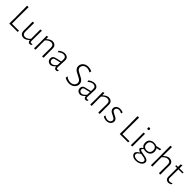

<svg xmlns="http://www.w3.org/2000/svg" viewBox="519 -2684 4857 4857"><g transform="rotate(45 2947.5 -255.0)"><path d="M404 -39 398 0H99L102 -194L99 -639H152L149 -197L151 -45H399Z M886 -45 880 -12Q856 2 829 4Q800 2 784 -16Q768 -34 764 -71H760Q692 -3 620 5Q554 5 519 -30Q484 -65 484 -131L485 -240L483 -451L535 -457L532 -141Q532 -93 554.5 -66.5Q577 -40 620 -40Q692 -40 762 -115V-451L811 -457L809 -89Q809 -63 816.5 -51.5Q824 -40 841 -40Q859 -40 879 -50Z M1276 -315Q1277 -363 1252.5 -389.5Q1228 -416 1183 -416Q1147 -416 1109 -394.5Q1071 -373 1036 -333L1035 -198L1038 0H986L989 -195L987 -451L1036 -457V-384H1041Q1075 -417 1111.5 -437Q1148 -457 1182 -461Q1251 -461 1288 -425.5Q1325 -390 1324 -325L1323 -197L1325 0H1273Z M1759 -345Q1759 -324 1757 -289.5Q1755 -255 1754 -216Q1748 -102 1748 -87Q1748 -61 1755.5 -50.5Q1763 -40 1781 -40Q1799 -40 1819 -50L1826 -45L1820 -12Q1796 3 1769 4Q1709 2 1706 -71H1701Q1644 -6 1583 6Q1523 6 1489 -25.5Q1455 -57 1455 -113Q1455 -194 1543 -214L1709 -253L1711 -334Q1711 -377 1688 -399.5Q1665 -422 1623 -422Q1559 -422 1483 -357L1477 -360L1469 -397Q1551 -462 1630 -462Q1691 -462 1725 -431Q1759 -400 1759 -345ZM1553 -179Q1502 -167 1502 -119Q1502 -81 1523 -59.5Q1544 -38 1581 -38Q1611 -38 1642.5 -59Q1674 -80 1704 -119L1708 -216Z M2421 -613 2412 -565 2402 -562Q2374 -580 2342.5 -589.5Q2311 -599 2282 -599Q2240 -599 2208.5 -581.5Q2177 -564 2160.5 -536Q2144 -508 2144 -479Q2144 -448 2162 -425Q2180 -402 2206.5 -385.5Q2233 -369 2278 -348Q2331 -322 2363.5 -301.5Q2396 -281 2419 -248.5Q2442 -216 2442 -170Q2442 -123 2416.5 -82.5Q2391 -42 2344.5 -18.5Q2298 5 2240 5Q2199 5 2156 -6.5Q2113 -18 2078 -40L2084 -93L2091 -96Q2124 -67 2165 -52.5Q2206 -38 2244 -38Q2288 -38 2321 -56Q2354 -74 2372 -103Q2390 -132 2390 -164Q2390 -197 2371.5 -221.5Q2353 -246 2326.5 -262Q2300 -278 2253 -301Q2201 -326 2169 -346Q2137 -366 2115 -398Q2093 -430 2093 -475Q2093 -521 2117.5 -559.5Q2142 -598 2186.5 -620.5Q2231 -643 2288 -643Q2354 -643 2421 -613Z M2820 -345Q2820 -324 2818 -289.5Q2816 -255 2815 -216Q2809 -102 2809 -87Q2809 -61 2816.5 -50.5Q2824 -40 2842 -40Q2860 -40 2880 -50L2887 -45L2881 -12Q2857 3 2830 4Q2770 2 2767 -71H2762Q2705 -6 2644 6Q2584 6 2550 -25.5Q2516 -57 2516 -113Q2516 -194 2604 -214L2770 -253L2772 -334Q2772 -377 2749 -399.5Q2726 -422 2684 -422Q2620 -422 2544 -357L2538 -360L2530 -397Q2612 -462 2691 -462Q2752 -462 2786 -431Q2820 -400 2820 -345ZM2614 -179Q2563 -167 2563 -119Q2563 -81 2584 -59.5Q2605 -38 2642 -38Q2672 -38 2703.5 -59Q2735 -80 2765 -119L2769 -216Z M3286 -315Q3287 -363 3262.5 -389.5Q3238 -416 3193 -416Q3157 -416 3119 -394.5Q3081 -373 3046 -333L3045 -198L3048 0H2996L2999 -195L2997 -451L3046 -457V-384H3051Q3085 -417 3121.5 -437Q3158 -457 3192 -461Q3261 -461 3298 -425.5Q3335 -390 3334 -325L3333 -197L3335 0H3283Z M3718 -439 3710 -396 3701 -394Q3654 -421 3610 -421Q3569 -421 3543 -398Q3517 -375 3517 -342Q3517 -310 3541 -291.5Q3565 -273 3614 -251Q3654 -232 3676.5 -218Q3699 -204 3715.5 -181Q3732 -158 3732 -125Q3732 -90 3713.5 -60Q3695 -30 3660 -12Q3625 6 3579 6Q3512 6 3454 -27L3461 -72L3468 -76Q3493 -55 3523.5 -44Q3554 -33 3582 -33Q3628 -33 3656 -58Q3684 -83 3684 -117Q3684 -148 3661 -166.5Q3638 -185 3589 -208Q3550 -226 3526 -241Q3502 -256 3485.5 -280Q3469 -304 3469 -338Q3469 -391 3509 -425.5Q3549 -460 3615 -460Q3668 -460 3718 -439Z M4356 -39 4350 0H4051L4054 -194L4051 -639H4104L4101 -197L4103 -45H4351Z M4452 -195 4451 -451 4501 -457 4500 -198 4501 0H4450ZM4509 -615Q4509 -599 4500 -589.5Q4491 -580 4475 -580Q4459 -580 4450.5 -588.5Q4442 -597 4442 -613Q4442 -629 4451 -638.5Q4460 -648 4476 -648Q4492 -648 4500.5 -639Q4509 -630 4509 -615Z M4964 -406 4963 -403Q4992 -365 4992 -307Q4992 -235 4946.5 -192.5Q4901 -150 4823 -150Q4786 -150 4753 -161Q4730 -144 4722 -133.5Q4714 -123 4714 -113Q4714 -91 4742.5 -81.5Q4771 -72 4832 -63Q4891 -54 4929 -44Q4967 -34 4994 -12Q5021 10 5021 48Q5021 87 4993 120Q4965 153 4917 172.5Q4869 192 4813 192Q4737 192 4693.5 157.5Q4650 123 4650 69Q4660 39 4683 15.5Q4706 -8 4745 -31V-36Q4707 -46 4685.5 -63.5Q4664 -81 4664 -111Q4677 -140 4724 -171V-174Q4660 -214 4660 -302Q4660 -376 4705.5 -418Q4751 -460 4829 -460Q4884 -460 4921 -439Q5005 -455 5058 -470L5064 -466V-428Q5018 -416 4964 -406ZM4945 -307Q4945 -362 4914.5 -392Q4884 -422 4828 -422Q4771 -422 4739 -391Q4707 -360 4707 -304Q4707 -250 4738 -219Q4769 -188 4825 -188Q4881 -188 4913 -219.5Q4945 -251 4945 -307ZM4825 -22 4792 -27Q4746 -2 4721.5 23Q4697 48 4697 76Q4697 109 4729 131.5Q4761 154 4818 154Q4861 154 4896.5 140.5Q4932 127 4953 104Q4974 81 4974 55Q4974 29 4954 14Q4934 -1 4904.5 -8Q4875 -15 4825 -22Z M5505 -325 5503 -197 5505 0H5453L5457 -315Q5457 -363 5432.5 -389.5Q5408 -416 5363 -416Q5292 -416 5216 -334L5215 -198L5218 0H5167L5170 -195L5167 -697L5219 -702L5216 -384H5222Q5256 -417 5292.5 -437Q5329 -457 5362 -461Q5432 -461 5469 -425.5Q5506 -390 5505 -325Z M5874 -63 5880 -58 5875 -22Q5825 4 5785 5Q5733 -1 5708 -31.5Q5683 -62 5683 -119L5685 -209L5684 -417H5622L5618 -422L5622 -454H5684V-545L5728 -563L5734 -558L5733 -454H5878L5882 -449L5878 -417H5733L5730 -124Q5730 -81 5747 -60.5Q5764 -40 5799 -40Q5834 -40 5874 -63Z"/></g></svg>

Font: Luna Sans Light
Style: Regular
Weight: 300
Designer: Juan Pablo del Peral
Foundry: Huerta Tipografica
Version: Version 2.001; ttfautohint (v1.5)